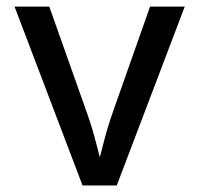

<svg xmlns="http://www.w3.org/2000/svg" viewBox="-20 -566 608 586"><path d="M231.9 0 24.4 -545.9H130.4L242.7 -229Q261.2 -178.2 273.9 -127.4Q286.6 -76.7 300.8 -27.8H268.6Q282.7 -76.7 295.4 -127.4Q308.1 -178.2 326.2 -229L438 -545.9H543.9L336.4 0Z"/></svg>

Font: Inter Cardless
Style: Regular
Weight: 400
Designer: Rasmus Andersson
Foundry: rsms
Version: Version 4.001;git-9221beed3